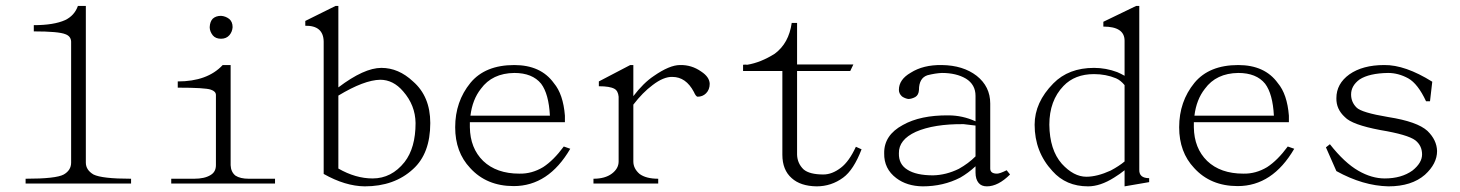

<svg xmlns="http://www.w3.org/2000/svg" viewBox="-20 -708 5040 663"><path d="M302.7 -105.5Q332 -90.8 432.6 -90.8V-74.2H68.4V-90.8Q173.8 -90.8 200.2 -105.5Q225.6 -120.1 225.6 -146.5V-564.5Q224.6 -583 206.1 -589.8Q182.6 -599.6 96.7 -599.6V-621.1Q166 -621.1 205.1 -638.7Q237.3 -654.3 249 -687.5H276.4V-146.5Q276.4 -121.1 302.7 -105.5Z M771.5 -642.6Q783.2 -632.8 783.2 -614.3Q782.2 -598.6 772.5 -586.9Q761.7 -574.2 743.2 -574.2Q724.6 -574.2 714.8 -585.9Q704.1 -599.6 704.1 -614.3Q705.1 -633.8 714.8 -643.6Q725.6 -653.3 743.2 -653.3Q758.8 -652.3 771.5 -642.6ZM793 -101.6Q809.6 -90.8 838.9 -90.8H929.7V-74.2H571.3V-90.8H650.4Q686.5 -90.8 707 -103.5Q725.6 -114.3 725.6 -137.7V-379.9Q725.6 -392.6 708 -398.4Q688.5 -405.3 593.8 -405.3V-426.8Q696.3 -426.8 749 -483.4H776.4V-137.7Q777.3 -114.3 793 -101.6Z M1034.2 -619.1V-635.7L1138.7 -687.5H1148.4V-406.2Q1237.3 -473.6 1296.9 -473.6Q1356.4 -473.6 1406.2 -426.8Q1465.8 -375 1465.8 -283.2Q1465.8 -177.7 1406.2 -124Q1341.8 -64.5 1239.3 -64.5Q1171.9 -65.4 1097.7 -107.4V-564.5Q1096.7 -620.1 1034.2 -619.1ZM1148.4 -126Q1208 -91.8 1266.6 -91.8Q1332 -91.8 1377 -148.4Q1415 -197.3 1415 -283.2Q1414.1 -344.7 1372.1 -392.6Q1337.9 -432.6 1293 -432.6Q1237.3 -431.6 1148.4 -377.9Z M1603.5 -127.9Q1551.8 -182.6 1551.8 -268.6Q1551.8 -357.4 1604.5 -421.9Q1655.3 -483.4 1755.9 -483.4Q1847.7 -483.4 1892.6 -420.9Q1924.8 -382.8 1930.7 -308.6V-286.1H1602.5V-268.6Q1603.5 -196.3 1648.4 -152.3Q1694.3 -108.4 1773.4 -108.4Q1816.4 -107.4 1855.5 -130.9Q1891.6 -154.3 1926.8 -202.1L1949.2 -194.3Q1874 -65.4 1753.9 -65.4Q1660.2 -65.4 1603.5 -127.9ZM1640.6 -401.4Q1611.3 -364.3 1604.5 -308.6H1878.9Q1875 -383.8 1848.6 -418.9Q1818.4 -456.1 1755.9 -456.1Q1679.7 -455.1 1640.6 -401.4Z M2101.6 -401.4Q2085.9 -410.2 2047.9 -410.2V-426.8L2156.2 -483.4H2167V-376Q2202.1 -421.9 2237.3 -445.3Q2292 -483.4 2328.1 -483.4Q2368.2 -484.4 2401.4 -460.9Q2429.7 -442.4 2430.7 -418.9Q2430.7 -398.4 2418 -385.7Q2406.2 -374 2388.7 -374Q2382.8 -375 2376 -390.6Q2348.6 -442.4 2301.8 -442.4Q2271.5 -443.4 2233.4 -414.1Q2199.2 -388.7 2167 -346.7V-150.4Q2167 -126 2188.5 -107.4Q2210.9 -90.8 2252.9 -90.8V-74.2H2029.3V-90.8Q2069.3 -90.8 2092.8 -108.4Q2116.2 -126 2116.2 -150.4V-374Q2114.3 -394.5 2101.6 -401.4Z M2545.9 -462.9V-484.4Q2553.7 -485.4 2560.5 -484.4Q2607.4 -492.2 2655.3 -522.5Q2704.1 -558.6 2713.9 -628.9H2732.4V-485.4H2926.8L2916 -462.9H2732.4V-173.8Q2733.4 -143.6 2754.9 -123Q2775.4 -105.5 2823.2 -105.5Q2853.5 -105.5 2883.8 -128.9Q2912.1 -150.4 2935.5 -201.2L2955.1 -192.4Q2927.7 -121.1 2891.6 -94.7Q2850.6 -64.5 2799.8 -64.5Q2744.1 -65.4 2713.9 -92.8Q2681.6 -121.1 2681.6 -173.8V-462.9Z M3422.9 -108.4Q3432.6 -108.4 3456.1 -120.1L3467.8 -105.5Q3426.8 -64.5 3387.7 -64.5Q3369.1 -64.5 3359.4 -76.2Q3348.6 -88.9 3348.6 -112.3V-133.8Q3323.2 -110.4 3295.9 -94.7Q3237.3 -64.5 3166 -64.5Q3111.3 -65.4 3075.2 -92.8Q3032.2 -125 3033.2 -178.7Q3032.2 -241.2 3097.7 -276.4Q3158.2 -310.5 3254.9 -309.6Q3303.7 -309.6 3348.6 -289.1V-377Q3348.6 -416 3315.4 -436.5Q3282.2 -456.1 3232.4 -456.1Q3210 -455.1 3182.6 -448.2Q3153.3 -438.5 3153.3 -397.5Q3152.3 -379.9 3140.6 -373Q3127.9 -366.2 3116.2 -366.2Q3104.5 -368.2 3094.7 -375Q3084 -384.8 3084 -397.5Q3084 -433.6 3125 -457Q3168 -484.4 3232.4 -483.4Q3305.7 -482.4 3352.5 -446.3Q3399.4 -409.2 3399.4 -350.6V-126Q3399.4 -108.4 3422.9 -108.4ZM3142.6 -252.9Q3083 -225.6 3084 -178.7Q3083 -140.6 3113.3 -122.1Q3143.6 -102.5 3202.1 -102.5Q3247.1 -103.5 3291 -125Q3324.2 -143.6 3348.6 -168V-274.4L3307.6 -279.3Q3205.1 -280.3 3142.6 -252.9Z M3948.2 -92.8V-79.1L3863.3 -64.5V-120.1Q3847.7 -107.4 3827.1 -94.7Q3779.3 -64.5 3737.3 -64.5Q3661.1 -64.5 3614.3 -117.2Q3552.7 -183.6 3552.7 -277.3Q3552.7 -354.5 3617.2 -419.9Q3669.9 -473.6 3757.8 -473.6Q3798.8 -473.6 3837.9 -459Q3851.6 -453.1 3863.3 -446.3V-567.4Q3863.3 -616.2 3790 -616.2V-632.8L3903.3 -687.5H3914.1V-122.1Q3913.1 -92.8 3948.2 -92.8ZM3863.3 -414.1Q3849.6 -430.7 3834 -437.5Q3798.8 -452.1 3757.8 -452.1Q3691.4 -452.1 3652.3 -411.1Q3603.5 -360.4 3603.5 -277.3Q3604.5 -190.4 3646.5 -142.6Q3687.5 -97.7 3731.4 -97.7Q3768.6 -97.7 3815.4 -119.1Q3844.7 -134.8 3863.3 -150.4Z M4103.5 -127.9Q4051.8 -182.6 4051.8 -268.6Q4051.8 -357.4 4104.5 -421.9Q4155.3 -483.4 4255.9 -483.4Q4347.7 -483.4 4392.6 -420.9Q4424.8 -382.8 4430.7 -308.6V-286.1H4102.5V-268.6Q4103.5 -196.3 4148.4 -152.3Q4194.3 -108.4 4273.4 -108.4Q4316.4 -107.4 4355.5 -130.9Q4391.6 -154.3 4426.8 -202.1L4449.2 -194.3Q4374 -65.4 4253.9 -65.4Q4160.2 -65.4 4103.5 -127.9ZM4140.6 -401.4Q4111.3 -364.3 4104.5 -308.6H4378.9Q4375 -383.8 4348.6 -418.9Q4318.4 -456.1 4255.9 -456.1Q4179.7 -455.1 4140.6 -401.4Z M4918 -358.4H4904.3Q4876 -418.9 4842.8 -437.5Q4808.6 -456.1 4773.4 -456.1Q4708 -455.1 4674.8 -433.6Q4645.5 -412.1 4645.5 -381.8Q4645.5 -355.5 4664.1 -336.9Q4680.7 -319.3 4774.4 -303.7Q4874 -288.1 4909.2 -255.9Q4941.4 -224.6 4942.4 -186.5Q4942.4 -142.6 4900.4 -104.5Q4854.5 -64.5 4774.4 -64.5Q4686.5 -66.4 4594.7 -117.2L4558.6 -199.2L4572.3 -210Q4623 -145.5 4670.9 -118.2Q4716.8 -91.8 4761.7 -91.8Q4819.3 -91.8 4857.4 -119.1Q4890.6 -145.5 4890.6 -174.8Q4890.6 -205.1 4867.2 -223.6Q4840.8 -243.2 4747.1 -258.8Q4648.4 -277.3 4624 -303.7Q4593.8 -331.1 4594.7 -369.1Q4594.7 -418.9 4639.6 -451.2Q4685.5 -483.4 4759.8 -483.4Q4832 -484.4 4925.8 -425.8Z"/></svg>

Font: BabelStone Sani Yi
Style: Regular
Weight: 400
Designer: Andrew West
Foundry: BabelStone
Version: Version 1.00 November 22, 2015, initial release